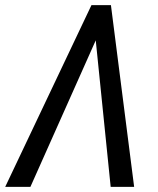

<svg xmlns="http://www.w3.org/2000/svg" viewBox="-53 -731 617 751"><path d="M379.9 0 317.9 -608.4 316.4 -710.9H380.9L471.7 0ZM333.5 -600.1 65.9 0H-32.7L304.7 -710.9H375Z"/></svg>

Font: Roboto Condensed
Style: Italic
Weight: 400
Italic angle: -12°
Designer: Christian Robertson
Foundry: Google
Version: Version 3.0